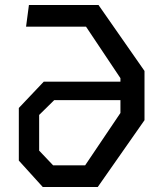

<svg xmlns="http://www.w3.org/2000/svg" viewBox="-20 -750 660 770"><path d="M151.5 0H372L559.5 -268V-465.5L375 -730H96L84.5 -643H325L463 -436.5V-422.5H155.5L55.5 -317V-106ZM321.5 -87H193L137 -146V-289L197.5 -348.5H463V-297Z"/></svg>

Font: FontWithASyntaxHighlighterNightOwl
Style: Regular
Weight: 400
Designer: Riley Cran & the Lettermatic Team
Foundry: Lettermatic
Version: Version 1.000 (FontWithASyntaxHighlighterNightOwl)